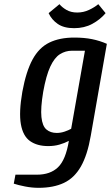

<svg xmlns="http://www.w3.org/2000/svg" viewBox="-20 -690 532 920"><path d="M165 210Q133 210 100 203.5Q67 197 46 190L54 147H157Q221 147 258 111.5Q295 76 310 -15Q289 -4 264.5 3Q240 10 211 10Q158 10 124 -14Q90 -38 80 -95Q70 -152 87 -250Q105 -348 136 -405Q167 -462 216.5 -486Q266 -510 336 -510Q383 -510 420.5 -502.5Q458 -495 492 -480L415 -40Q399 53 367.5 108Q336 163 286 186.5Q236 210 165 210ZM252 -53Q271 -53 290 -59.5Q309 -66 321 -73L387 -447H325Q294 -447 267.5 -430.5Q241 -414 221 -371Q201 -328 187 -250Q174 -172 178.5 -129Q183 -86 202.5 -69.5Q222 -53 252 -53ZM335 -555Q286 -555 256.5 -575.5Q227 -596 213 -627L265 -670Q277 -655 298.5 -642.5Q320 -630 350 -630Q380 -630 406.5 -642.5Q433 -655 451 -670L486 -627Q460 -596 422 -575.5Q384 -555 335 -555Z"/></svg>

Font: Cuprum Medium
Style: Italic
Weight: 500
Italic angle: -10°
Version: Version 3.000